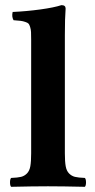

<svg xmlns="http://www.w3.org/2000/svg" viewBox="-20 -718 365 740"><path d="M100.1 -127V-564.9Q100.1 -584 99.6 -594.2Q99.1 -604.5 96.2 -613.8Q93.3 -623 90.1 -626.7Q86.9 -630.4 77.4 -633.5Q67.9 -636.7 59.3 -637.7Q50.8 -638.7 32.2 -640.1Q24.4 -653.8 28.8 -671.9Q82 -674.3 135.5 -681.6Q189 -689 216.8 -698.2Q232.9 -698.2 232.9 -685.1Q230 -647.9 230 -583V-127Q230 -95.2 233.2 -77.4Q236.3 -59.6 246.1 -49.6Q255.9 -39.6 268.8 -36.4Q281.7 -33.2 307.1 -32.2Q311.5 -27.8 311.5 -15.1Q311.5 -2.4 307.1 2Q221.2 0 165 0Q106.9 0 22.9 2Q18.6 -2.4 18.6 -15.1Q18.6 -27.8 22.9 -32.2Q48.3 -33.2 61.3 -36.4Q74.2 -39.6 84 -49.6Q93.8 -59.6 96.9 -77.4Q100.1 -95.2 100.1 -127Z"/></svg>

Font: Linux Libertine G
Style: Bold
Weight: 700
Designer: Philipp H. Poll
Foundry: Philipp H. Poll
Version: Version 5.0.3